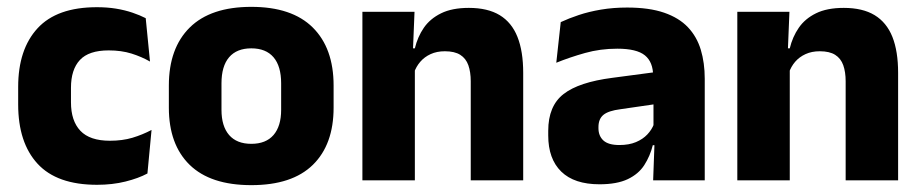

<svg xmlns="http://www.w3.org/2000/svg" viewBox="-20 -526 2686 560"><path d="M263 13Q146 13 89.5 -48.5Q33 -110 33 -221.5V-272.5Q33 -382 89.5 -443.5Q146 -505 262.5 -505Q292.5 -505 318.5 -500.8Q344.5 -496.5 366.5 -489Q388.5 -481.5 405 -473L417.5 -346.5Q393 -360.5 363.5 -369.8Q334 -379 297 -379Q239 -379 213 -351Q187 -323 187 -270V-227.5Q187 -173.5 214.5 -144.5Q242 -115.5 300.5 -115.5Q337 -115.5 366.2 -124.2Q395.5 -133 422 -147L410 -20Q384 -6 346 3.5Q308 13 263 13Z M713 14Q594 14 533.2 -45.2Q472.5 -104.5 472.5 -212V-276.5Q472.5 -385.5 533.5 -445.8Q594.5 -506 713 -506Q831.5 -506 892.2 -445.8Q953 -385.5 953 -276.5V-212Q953 -104.5 892.5 -45.2Q832 14 713 14ZM713 -106.5Q755.5 -106.5 777.8 -132.2Q800 -158 800 -205.5V-283Q800 -333 777.8 -359Q755.5 -385 713 -385Q670.5 -385 648.2 -359Q626 -333 626 -283V-205.5Q626 -158 648.2 -132.2Q670.5 -106.5 713 -106.5Z M1353 0V-289Q1353 -316 1346 -335.8Q1339 -355.5 1322.5 -366Q1306 -376.5 1277.5 -376.5Q1254 -376.5 1236 -368.2Q1218 -360 1205.8 -345.8Q1193.5 -331.5 1187.5 -313.5L1164 -385H1190Q1198 -418.5 1216.2 -445Q1234.5 -471.5 1266.5 -487.2Q1298.5 -503 1347.5 -503Q1402.5 -503 1437.5 -481.8Q1472.5 -460.5 1489.2 -418.5Q1506 -376.5 1506 -313.5V0ZM1037 0V-491.5H1189L1184 -368.5L1190 -354V0Z M1885 0 1889.5 -123 1886 -130.5V-284L1885 -304Q1885 -345 1861 -364.5Q1837 -384 1780.5 -384Q1731 -384 1686.5 -371.5Q1642 -359 1602.5 -343L1615.5 -461.5Q1639 -472.5 1668.2 -482.2Q1697.5 -492 1733 -498Q1768.5 -504 1809 -504Q1873.5 -504 1917 -489Q1960.5 -474 1986.5 -446.5Q2012.5 -419 2024 -380.8Q2035.5 -342.5 2035.5 -296.5V0ZM1728.5 11.5Q1655 11.5 1617 -25.5Q1579 -62.5 1579 -131V-144.5Q1579 -217 1623.8 -251.8Q1668.5 -286.5 1766 -299L1898 -316.5L1907 -224.5L1790 -207.5Q1754.5 -203 1740 -191Q1725.5 -179 1725.5 -155.5V-152Q1725.5 -129.5 1740 -116.2Q1754.5 -103 1786.5 -103Q1814.5 -103 1834.8 -111.5Q1855 -120 1868 -133.8Q1881 -147.5 1887.5 -164.5L1909 -102.5H1884Q1876 -70.5 1859.2 -44.5Q1842.5 -18.5 1811 -3.5Q1779.5 11.5 1728.5 11.5Z M2446.5 0V-289Q2446.5 -316 2439.5 -335.8Q2432.5 -355.5 2416 -366Q2399.5 -376.5 2371 -376.5Q2347.5 -376.5 2329.5 -368.2Q2311.5 -360 2299.2 -345.8Q2287 -331.5 2281 -313.5L2257.5 -385H2283.5Q2291.5 -418.5 2309.8 -445Q2328 -471.5 2360 -487.2Q2392 -503 2441 -503Q2496 -503 2531 -481.8Q2566 -460.5 2582.8 -418.5Q2599.5 -376.5 2599.5 -313.5V0ZM2130.5 0V-491.5H2282.5L2277.5 -368.5L2283.5 -354V0Z"/></svg>

Font: Anek Latin
Style: Bold
Weight: 700
Designer: Yesha Goshar
Foundry: Ek Type
Version: Version 1.003